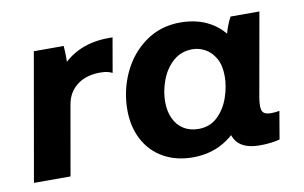

<svg xmlns="http://www.w3.org/2000/svg" viewBox="-62 -646 1218 770"><g transform="rotate(-10 547.0 -261.0)"><path d="M112 -520H233.6Q235.4 -498.6 235.6 -472.4Q235.8 -446.2 234 -427L218.8 -438.4Q255.6 -479.4 305.3 -499.7Q355 -520 415 -520H432.6L408.2 -379.6Q389.2 -388.6 369.6 -389.2Q307.6 -392.2 268 -363.7Q228.4 -335.2 219.6 -283.8L169.8 0H20.8Z M830.2 -166.6 849.4 -165.2 881.2 -430.8Q883.4 -438.8 886.2 -450.2Q896.2 -489 913.2 -520H1030.6L970.8 -182.8Q963.6 -141.4 970.6 -125.8Q977.6 -110.2 1005.2 -110.2Q1024.6 -110.2 1040.4 -113.6L1021 -0.2Q985 9.2 939.8 9.2Q865 9.2 840.1 -34.6Q815.2 -78.4 830.2 -166.6ZM936.8 -302.2Q936.8 -219 903.6 -147.3Q870.4 -75.6 809.4 -32.8Q748.4 10 667.6 10Q599.6 10 548.1 -19Q496.6 -48 468.5 -100.8Q440.4 -153.6 440.4 -222.2Q440.4 -301.8 473.5 -372.9Q506.6 -444 567.9 -487.8Q629.2 -531.6 709.4 -531.6Q779.4 -531.6 830.9 -502.3Q882.4 -473 909.6 -420.7Q936.8 -368.4 936.8 -302.2ZM595.4 -228.8Q595.4 -189.2 609.3 -159.7Q623.2 -130.2 648.8 -114.3Q674.4 -98.4 709.6 -98.4Q755.8 -98.4 787.1 -128.5Q818.4 -158.6 833.5 -202.9Q848.6 -247.2 848.6 -288.4Q848.6 -333.2 832 -362Q815.4 -390.8 790.5 -404.1Q765.6 -417.4 739.8 -417.4Q692.4 -417.4 659.9 -388Q627.4 -358.6 611.4 -314.8Q595.4 -271 595.4 -228.8Z"/></g></svg>

Font: Fixel Italic Variable Display Thin
Style: Italic
Weight: 100
Italic angle: -10°
Designer: AlfaBravo + MacPaw
Foundry: Kyrylo Tkachov, Marchela Mozhyna, Serhii Makarenko, Maria Weinstein, Zakhar Kryvoshyya
Version: Version 1.210;Glyphs 3.2 (3217)